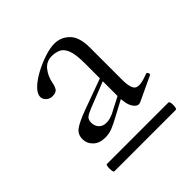

<svg xmlns="http://www.w3.org/2000/svg" viewBox="-109 -706 496 496"><g transform="rotate(-45 139.0 -458.5)"><path d="M35 -287Q32 -287 31 -294Q30 -301 31 -307.5Q32 -314 34 -314H259Q262 -314 263 -307.5Q264 -301 263 -294Q262 -287 259 -287ZM208 -366Q197 -361 187.5 -374.5Q178 -388 178 -419V-538Q178 -572 171.5 -587.5Q165 -603 154 -607.5Q143 -612 131 -612Q111 -612 99 -597Q87 -582 83 -561Q82 -553 77.5 -545Q73 -537 59 -537Q49 -537 42 -543.5Q35 -550 35 -558Q35 -570 48 -582.5Q61 -595 80.5 -605.5Q100 -616 121 -623Q142 -630 158 -630Q182 -630 199 -613Q216 -596 216 -558V-441Q216 -407 227.5 -401Q239 -395 270 -407Q274 -409 276 -404.5Q278 -400 276 -398ZM80 -365Q59 -365 47 -376.5Q35 -388 35 -404Q35 -421 47.5 -430.5Q60 -440 92 -452L188 -487L189 -477L108 -445Q93 -439 87 -434Q81 -429 81 -418Q81 -406 88.5 -398Q96 -390 109 -390Q117 -390 123 -392Q129 -394 134 -396L194 -427L195 -416L137 -385Q117 -374 105 -369.5Q93 -365 80 -365Z"/></g></svg>

Font: Cormorant Infant Light
Style: Regular
Weight: 400
Version: Version 4.001